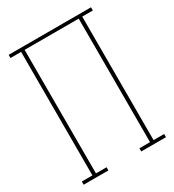

<svg xmlns="http://www.w3.org/2000/svg" viewBox="-178 -838 855 941"><g transform="rotate(-30 250.0 -367.5)"><path d="M17 0V-18H77V-717H17V-735H483V-717H423V-18H483V0H343V-18H403V-717H97V-18H157V0Z"/></g></svg>

Font: Iosevka Curly Slab Thin
Style: Regular
Weight: 100
Monospace: yes
Designer: Belleve Invis
Foundry: Belleve Invis
Version: Version 22.1.2; ttfautohint (v1.8.4)